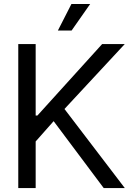

<svg xmlns="http://www.w3.org/2000/svg" viewBox="-20 -950 661 970"><path d="M72.3 0V-727.5H160.2V-366.2H168.9L496.1 -727.5H610.4L305.7 -399.4L610.4 0H503.9L251 -337.9L160.2 -235.4V0ZM272.5 -795.9 340.8 -929.7H435.5L341.8 -795.9Z"/></svg>

Font: Inter Display
Style: Regular
Weight: 400
Designer: Rasmus Andersson
Foundry: rsms
Version: Version 4.000;git-37864ae